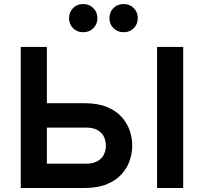

<svg xmlns="http://www.w3.org/2000/svg" viewBox="-20 -933 1012 953"><path d="M83 0V-700H212.6V-420.8H398.8Q464.6 -420.8 510.1 -402.2Q555.5 -383.7 583.2 -352.9Q611 -322.2 623.7 -285.1Q636.4 -247.9 636.4 -210.4Q636.4 -173.1 623.7 -135.9Q611 -98.8 583.2 -68Q555.5 -37.3 510.1 -18.6Q464.6 0 398.8 0ZM212.6 -120.6H406.8Q441.9 -120.6 463.8 -133.1Q485.6 -145.5 495.6 -165.9Q505.6 -186.3 505.6 -210.4Q505.6 -234.3 495.6 -254.6Q485.6 -274.9 463.8 -287.4Q441.9 -299.8 406.8 -299.8H212.6ZM759.7 0V-700H889.3V0ZM593.8 -773Q563.2 -773 543.2 -792.9Q523.2 -812.8 523.2 -843Q523.2 -873.1 543.2 -893Q563.2 -913 593.8 -913Q623.6 -913 643.7 -893Q663.8 -873.1 663.8 -843Q663.8 -812.8 643.7 -792.9Q623.6 -773 593.8 -773ZM392.8 -773Q362.8 -773 342.8 -792.9Q322.8 -812.8 322.8 -843Q322.8 -873.1 342.8 -893Q362.8 -913 392.8 -913Q422.9 -913 443.1 -893Q463.4 -873.1 463.4 -843Q463.4 -812.8 443.1 -792.9Q422.9 -773 392.8 -773Z"/></svg>

Font: Overpass
Style: Regular
Weight: 400
Designer: Delve Withrington, Dave Bailey, Thomas Jockin
Foundry: Delve Fonts LLC
Version: Version 4.000